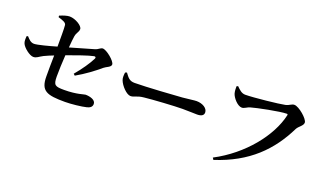

<svg xmlns="http://www.w3.org/2000/svg" viewBox="-75 -1271 3061 1802"><g transform="rotate(20 1455.0 -370.0)"><path d="M73 -464 60 -460C58 -433 56 -407 66 -386C82 -350 148 -298 184 -298C218 -298 231 -318 273 -339C300 -352 333 -366 365 -378C364 -310 362 -223 363 -170C363 -23 427 -3 609 -3C669 -3 772 -14 819 -26C846 -33 870 -45 870 -77C870 -118 812 -133 768 -133C755 -133 689 -106 564 -106C472 -106 456 -114 455 -200C455 -260 458 -341 463 -416C547 -447 671 -491 720 -500C734 -502 740 -494 735 -482C706 -423 655 -350 596 -280L611 -266C699 -316 775 -373 840 -428C859 -445 906 -457 906 -484C906 -518 811 -596 772 -596C751 -596 738 -574 704 -564L469 -496C473 -547 477 -589 481 -612C488 -652 510 -664 510 -694C510 -726 435 -772 378 -772C354 -772 320 -762 280 -745L281 -730C331 -715 361 -704 363 -680C367 -645 366 -548 366 -467C294 -446 183 -416 149 -416C115 -416 94 -441 73 -464Z M1062 -461 1045 -455C1042 -431 1039 -402 1048 -379C1066 -330 1128 -265 1167 -265C1205 -265 1220 -289 1292 -296C1369 -305 1593 -319 1669 -319C1739 -319 1774 -316 1814 -316C1856 -316 1880 -330 1880 -359C1880 -402 1828 -433 1768 -433C1744 -433 1699 -425 1632 -419C1571 -414 1269 -394 1162 -394C1109 -394 1092 -421 1062 -461Z M2176 -645C2139 -645 2114 -670 2086 -698L2072 -692C2072 -666 2072 -647 2078 -623C2088 -585 2142 -520 2187 -520C2210 -520 2236 -543 2259 -549C2316 -566 2536 -611 2604 -611C2611 -611 2615 -608 2613 -599C2564 -380 2365 -130 2092 13L2104 32C2428 -72 2611 -261 2731 -505C2747 -537 2791 -557 2791 -590C2791 -626 2689 -714 2643 -714C2615 -714 2603 -693 2562 -684C2508 -672 2256 -645 2176 -645Z"/></g></svg>

Font: Noto Serif CJK KR
Style: Bold
Weight: 700
Designer: Ryoko NISHIZUKA 西塚涼子 (kana & ideographs); Frank Grießhammer (Latin, Greek & Cyrillic); Wenlong ZHANG 张文龙 (bopomofo); San
Foundry: Adobe
Version: Version 2.001;hotconv 1.1.0;makeotfexe 2.6.0